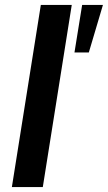

<svg xmlns="http://www.w3.org/2000/svg" viewBox="-20 -756 436 776"><path d="M28 0 145 -736H270L153 0ZM281 -544 312 -736H396L339 -544Z"/></svg>

Font: Mulish
Style: Bold Italic
Weight: 700
Italic angle: -9°
Designer: Vernon Adams
Foundry: Vernon Adams
Version: Version 3.603; ttfautohint (v1.8.3)